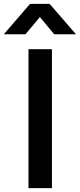

<svg xmlns="http://www.w3.org/2000/svg" viewBox="-68 -975 414 995"><path d="M64 -797.4H-48.3L87.9 -955.1H189L325.7 -797.4H212.9L138.7 -886.7ZM201.2 0H79.6V-720.2H201.2Z"/></svg>

Font: Vela Sans Bd
Style: Bold
Weight: 700
Designer: Principal design: Mikhail Sharanda - project Manrope.
Design modification: Ravid Balaliev
Foundry: Mikhail Sharanda
Version: Version 1.001